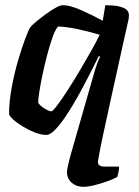

<svg xmlns="http://www.w3.org/2000/svg" viewBox="-20 -520 534 740"><path d="M301 200Q274 200 256 184Q238 168 238 142Q238 138 241.5 121Q245 104 252 78L340 -229Q347 -255 354.5 -275Q362 -295 366 -301L361 -304Q344 -270 323 -229Q302 -188 279.5 -147.5Q257 -107 234.5 -73.5Q212 -40 192.5 -20Q173 0 159 0Q139 0 115.5 -9Q92 -18 69.5 -31.5Q47 -45 32 -58.5Q17 -72 15 -80Q15 -129 25.5 -185Q36 -241 51 -291.5Q66 -342 79 -375.5Q92 -409 96 -414Q101 -421 117.5 -435Q134 -449 154.5 -464Q175 -479 193.5 -489.5Q212 -500 222 -500Q249 -500 291.5 -481.5Q334 -463 376 -440L386 -500Q397 -500 418.5 -498.5Q440 -497 458.5 -488.5Q477 -480 477 -460Q477 -454 476 -448Q461 -382 444 -304.5Q427 -227 410 -150Q393 -73 379 -8Q365 57 358 98Q354 122 382 122H439Q439 133 436.5 144.5Q434 156 432 162Q420 169 395.5 178Q371 187 345 193.5Q319 200 301 200ZM178 -91Q183 -91 200.5 -114Q218 -137 241.5 -173.5Q265 -210 289 -250.5Q313 -291 333.5 -327.5Q354 -364 364 -386Q267 -415 204 -418Q193 -406 182.5 -376.5Q172 -347 162 -309Q152 -271 144 -233Q136 -195 131.5 -165.5Q127 -136 127 -124Q135 -112 152 -101.5Q169 -91 178 -91Z"/></svg>

Font: Texturina 72pt 72pt Regular
Style: Bold Italic
Weight: 700
Italic angle: -11°
Designer: Guillermo Torres Carreño
Foundry: Omnibus-Type
Version: Version 1.002; ttfautohint (v1.8.3)